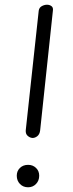

<svg xmlns="http://www.w3.org/2000/svg" viewBox="-20 -792 310 813"><path d="M116 -208Q106 -209 97 -217Q88 -225 89 -240L144 -747Q146 -760 157 -766Q168 -772 179 -772Q190 -772 198 -766Q206 -760 204 -747L150 -240Q148 -223 137.5 -215Q127 -207 116 -208ZM99 1Q78 1 64.5 -13Q51 -27 51 -48Q51 -68 64.5 -81Q78 -94 99 -94Q119 -94 132.5 -81Q146 -68 146 -48Q146 -27 132.5 -13Q119 1 99 1Z"/></svg>

Font: Edu SA Beginner
Style: Regular
Weight: 400
Designer: Tina and Corey Anderson
Foundry: Google for Education
Version: Version 1.003